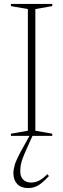

<svg xmlns="http://www.w3.org/2000/svg" viewBox="-20 -690 321 975"><path d="M116 64.5Q101 97.5 94 117.5Q87 137.5 85 151.5Q83 165.5 83 181Q83 207 97.8 222Q112.5 237 138 237Q160 237 179.5 226.5Q199 216 220.5 194.5L228.5 204Q196 239 173.2 252Q150.5 265 122.5 265Q87 265 67.5 244.5Q48 224 48 189.5Q48 171.5 55 147Q62 122.5 90.5 70.5L129.5 0H35.5V-11L121.5 -26V-644L35.5 -659V-670H245.5V-659L159.5 -644V-26L245.5 -11V0H145Z"/></svg>

Font: Newsreader 16pt ExtraLight
Style: Regular
Weight: 275
Designer: Hugues Gentile
Foundry: Production Type
Version: Version 1.003; ttfautohint (v1.8.3)